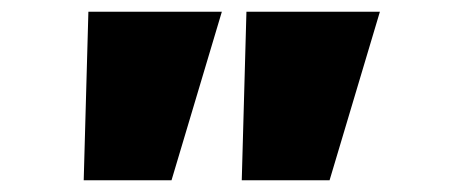

<svg xmlns="http://www.w3.org/2000/svg" viewBox="-20 -720 772 328"><path d="M393 -412 401 -700H629L543 -412ZM123 -412 131 -700H359L273 -412Z"/></svg>

Font: Lexend Zetta Black
Style: Regular
Weight: 900
Designer: Bonnie Shaver-Troup, Thomas Jockin
Foundry: Lexend
Version: Version 1.007